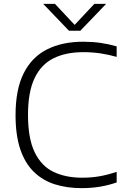

<svg xmlns="http://www.w3.org/2000/svg" viewBox="-20 -965 648 994"><path d="M402.5 9Q326 9 263.2 -11Q200.5 -31 155 -75.5Q109.5 -120 85 -192.2Q60.5 -264.5 60.5 -369Q60.5 -502 102.8 -586Q145 -670 223.8 -709.5Q302.5 -749 411 -749Q458.5 -749 500.2 -743Q542 -737 584 -725V-670.5Q542 -682.5 499.2 -688.8Q456.5 -695 412 -695Q320.5 -695 256.5 -663Q192.5 -631 158.8 -559.8Q125 -488.5 125 -371Q125 -248 159.5 -176.8Q194 -105.5 257 -75.2Q320 -45 405.5 -45Q451 -45 493 -52Q535 -59 584 -75.5V-20.5Q542.5 -6 497.8 1.5Q453 9 402.5 9ZM337 -806 203.5 -945H264.5L375.5 -826.5H357.5L468.5 -945H529.5L396 -806Z"/></svg>

Font: Encode Sans SC SemiExpanded Light
Style: Regular
Weight: 300
Width: 6
Designer: Multiple Designers
Foundry: Impallari Type
Version: Version 3.002